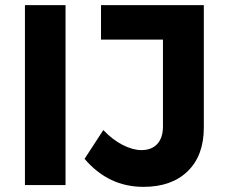

<svg xmlns="http://www.w3.org/2000/svg" viewBox="-20 -720 889 747"><path d="M77 -700H235V0H77ZM538 7Q402 7 309 -102L382 -214Q418 -176 457.5 -156Q497 -136 530 -136Q570 -136 592 -160Q614 -184 614 -228V-566H373V-700H773V-224Q773 -115 710.5 -54Q648 7 538 7Z"/></svg>

Font: Montserrat SemiBold
Style: Regular
Weight: 600
Designer: Julieta Ulanovsky
Foundry: Julieta Ulanovsky
Version: Version 6.001